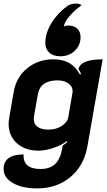

<svg xmlns="http://www.w3.org/2000/svg" viewBox="-23 -839 597 1068"><path d="M-3 101Q-3 61 25 40.5Q53 20 108 20Q104 101 202 101Q253 101 281.5 75.5Q310 50 321 -3L326 -29Q343 -41 351 -49L348 -54Q321 -32 275 -16.5Q229 -1 191 -1Q116 -1 70.5 -42.5Q25 -84 25 -150Q25 -166 28 -182L53 -327Q67 -409 128 -459Q189 -509 274 -509Q326 -509 362 -488.5Q398 -468 422 -424L428 -428Q423 -440 414 -454Q418 -481 452 -495Q486 -509 548 -509L463 -24Q444 83 368.5 146Q293 209 183 209Q100 209 48.5 179Q-3 149 -3 101ZM357 -188 380 -322Q381 -325 381 -332Q381 -358 357.5 -375Q334 -392 297 -392Q250 -392 222.5 -373Q195 -354 188 -317L166 -192Q165 -187 165 -177Q165 -148 186.5 -133Q208 -118 248 -118Q289 -118 320.5 -138.5Q352 -159 357 -188ZM332 -691Q341 -697 358 -697Q388 -697 406.5 -680Q425 -663 425 -632Q425 -587 393 -556.5Q361 -526 313 -526Q273 -526 251 -546.5Q229 -567 229 -600Q229 -654 262.5 -709.5Q296 -765 352 -806Q372 -819 400 -819Q422 -819 430 -810Q340 -741 332 -691Z"/></svg>

Font: K2D ExtraBold
Style: Italic
Weight: 800
Italic angle: -10°
Designer: Katatrad Aksorn Co.,Ltd.
Foundry: Cadson Demak Co.,Ltd.
Version: Version 1.000; ttfautohint (v1.6)